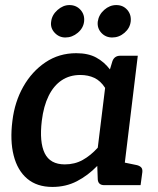

<svg xmlns="http://www.w3.org/2000/svg" viewBox="-20 -731 622 758"><path d="M187 7Q126 7 87.5 -25.5Q49 -58 34 -117Q19 -176 29 -254Q38 -329 72 -389Q106 -449 159.5 -485Q213 -521 281 -521Q328 -521 359.5 -504Q391 -487 414 -457L424 -490Q432 -511 455 -511H524L462 0H392Q368 0 366 -22L364 -76Q327 -38 283.5 -15.5Q240 7 187 7ZM236 -82Q275 -82 306.5 -99.5Q338 -117 366 -148L395 -384Q377 -412 352.5 -423.5Q328 -435 297 -435Q255 -435 223.5 -414Q192 -393 172 -352.5Q152 -312 145 -254Q135 -170 156.5 -126Q178 -82 236 -82ZM435 0 458 -92 521 -79Q532 -76 537.5 -70Q543 -64 542 -52L535 0ZM312 -646Q309 -620 287 -601.5Q265 -583 238 -583Q213 -583 195.5 -602Q178 -621 182 -646Q185 -672 207 -691.5Q229 -711 254 -711Q281 -711 298 -692Q315 -673 312 -646ZM496 -646Q493 -620 471.5 -601.5Q450 -583 423 -583Q397 -583 380 -601.5Q363 -620 366 -646Q370 -673 391.5 -692Q413 -711 439 -711Q466 -711 482.5 -692Q499 -673 496 -646Z"/></svg>

Font: Aleo SemiBold
Style: Italic
Weight: 600
Italic angle: -7°
Designer: Alessio Laiso
Foundry: Alessio Laiso
Version: Version 2.001;gftools[0.9.29]